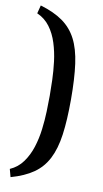

<svg xmlns="http://www.w3.org/2000/svg" viewBox="-99 -760 532 988"><g transform="rotate(10 167.5 -266.5)"><path d="M31 182 20 141Q61 123 87 87Q113 51 127.5 5.5Q142 -40 148 -89Q154 -138 155.5 -184Q157 -230 157 -265Q157 -301 155.5 -347.5Q154 -394 148 -443Q142 -492 127.5 -538Q113 -584 87 -619Q61 -654 20 -672L31 -715Q102 -694 148 -661.5Q194 -629 220.5 -578Q247 -527 257.5 -450.5Q268 -374 268 -265Q268 -157 257.5 -81Q247 -5 220.5 46.5Q194 98 148 130Q102 162 31 182Z"/></g></svg>

Font: Manuale
Style: Bold
Weight: 700
Version: Version 1.002